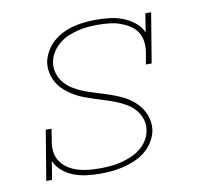

<svg xmlns="http://www.w3.org/2000/svg" viewBox="-66 -609 732 688"><g transform="rotate(-10 300.0 -265.0)"><path d="M245 8Q220 8 196 5Q172 2 149.5 -6.5Q127 -15 109 -30.5Q91 -46 82 -67L71 0H50L80 -181H101L94 -136Q90 -116 93 -96.5Q96 -77 107 -61.5Q118 -46 134 -36Q150 -26 168 -20.5Q186 -15 206 -13Q226 -11 246 -11Q265 -11 284 -12.5Q303 -14 322 -18.5Q341 -23 359.5 -30.5Q378 -38 394 -50Q410 -62 421 -79Q432 -96 435 -115Q439 -136 433 -155.5Q427 -175 414.5 -190Q402 -205 385 -215.5Q368 -226 349.5 -233.5Q331 -241 312 -247Q293 -253 274 -259Q255 -265 236 -272Q217 -279 200 -289Q183 -299 168 -312Q153 -325 143 -341.5Q133 -358 128.5 -378Q124 -398 127 -419Q131 -439 142 -458Q153 -477 169 -491Q185 -505 204.5 -514.5Q224 -524 244.5 -529Q265 -534 285 -536Q305 -538 325 -538Q350 -538 375.5 -535Q401 -532 423.5 -523Q446 -514 465 -499Q484 -484 493 -462L504 -530H525L495 -349H474L482 -394Q485 -414 482 -433.5Q479 -453 468.5 -468Q458 -483 441.5 -493Q425 -503 407 -509Q389 -515 369 -517Q349 -519 329 -519Q311 -519 293 -517.5Q275 -516 256.5 -511.5Q238 -507 220 -499.5Q202 -492 187 -479.5Q172 -467 161.5 -450.5Q151 -434 148 -416Q144 -395 150 -375Q156 -355 168.5 -340Q181 -325 197.5 -314.5Q214 -304 232.5 -296.5Q251 -289 270.5 -283Q290 -277 309 -271Q328 -265 346.5 -258Q365 -251 382.5 -241.5Q400 -232 414.5 -219Q429 -206 439.5 -189.5Q450 -173 454.5 -153Q459 -133 456 -112Q452 -91 440 -71.5Q428 -52 410.5 -38Q393 -24 372 -15Q351 -6 330 -1Q309 4 288 6Q267 8 245 8Z"/></g></svg>

Font: Iosevka Slab ThExObl
Style: Regular
Weight: 100
Width: 7
Italic angle: -9°
Monospace: yes
Designer: Belleve Invis
Foundry: Belleve Invis
Version: Version 11.1.1; ttfautohint (v1.8.3)